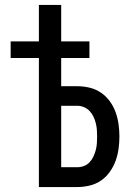

<svg xmlns="http://www.w3.org/2000/svg" viewBox="-20 -755 540 775"><path d="M137 0V-521H23V-588H137V-735H227V-588H341V-521H227V-407H292Q317 -407 342 -401Q367 -395 387.5 -381Q408 -367 423 -346.5Q438 -326 446.5 -302.5Q455 -279 458.5 -254Q462 -229 462 -204Q462 -179 458.5 -154Q455 -129 446.5 -105.5Q438 -82 423 -61Q408 -40 387.5 -26Q367 -12 342 -6Q317 0 292 0ZM227 -80H292Q306 -80 319 -85Q332 -90 341.5 -100Q351 -110 357 -123Q363 -136 366.5 -149Q370 -162 371 -176Q372 -190 372 -204Q372 -218 371 -231.5Q370 -245 366.5 -258.5Q363 -272 357 -284.5Q351 -297 341.5 -307Q332 -317 319 -322.5Q306 -328 292 -328H227Z"/></svg>

Font: Iosevka SS10 Medium
Style: Regular
Weight: 500
Monospace: yes
Designer: Belleve Invis
Foundry: Belleve Invis
Version: Version 28.0.6; ttfautohint (v1.8.4)